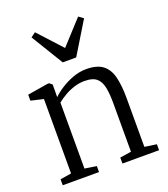

<svg xmlns="http://www.w3.org/2000/svg" viewBox="-150 -939 911 1044"><g transform="rotate(-20 305.5 -417.0)"><path d="M96.5 -45V-475.5L24 -492.5V-527L141.5 -546.5H152.5L168 -533.5V-491L167.5 -460.5Q187.5 -480.5 219.8 -501.2Q252 -522 290.2 -536Q328.5 -550 366.5 -550Q429.5 -550 462.8 -524.2Q496 -498.5 508.2 -448.8Q520.5 -399 520.5 -326.5V-44.5L589.5 -34.5V0H377.5V-34.5L443 -44.5V-326Q443 -380 435.5 -417Q428 -454 405.5 -473.2Q383 -492.5 337 -492.5Q307 -492.5 277.8 -483.5Q248.5 -474.5 222.2 -459.5Q196 -444.5 174 -427V-45L242 -34.5V0H32V-34.5ZM260.5 -628 147.5 -813.5 174.5 -833.5 299.5 -697 424.5 -833.5 451.5 -813.5 338.5 -628Z"/></g></svg>

Font: Merriweather 60pt Light
Style: Regular
Weight: 300
Version: Version 2.100